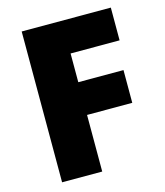

<svg xmlns="http://www.w3.org/2000/svg" viewBox="-108 -796 754 878"><g transform="rotate(-15 269.5 -357.0)"><path d="M267 0H77V-714H499V-559H267V-423H481V-268H267Z"/></g></svg>

Font: Noto Sans Thai Black
Style: Regular
Weight: 900
Version: Version 2.001